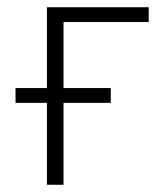

<svg xmlns="http://www.w3.org/2000/svg" viewBox="-20 -512 462 532"><path d="M110 0V-227H23V-268H110V-492H392V-451H156V-268H287V-227H156V0Z"/></svg>

Font: Nunito Sans 7pt Condensed ExtraLight
Style: Regular
Weight: 250
Width: 3
Designer: Vernon Adams
Foundry: Vernon Adams
Version: Version 3.101;gftools[0.9.27]